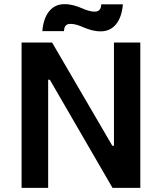

<svg xmlns="http://www.w3.org/2000/svg" viewBox="-20 -905 781 925"><path d="M373 -866C348 -876 324 -885 290 -885C227 -885 190 -833 184 -755H288C289 -773 295 -790 319 -790C342 -790 362 -782 383 -773C408 -763 432 -754 466 -754C529 -754 566 -806 572 -884H468C467 -866 461 -849 437 -849C414 -849 394 -857 373 -866ZM84 0H212V-521H220L522 0H656V-700H529V-203H521L231 -700H84Z"/></svg>

Font: Fixel Display SemiBold
Style: Regular
Weight: 600
Designer: AlfaBravo + MacPaw
Foundry: Kyrylo Tkachov, Marchela Mozhyna, Serhii Makarenko, Maria Weinstein, Zakhar Kryvoshyya
Version: Version 1.211